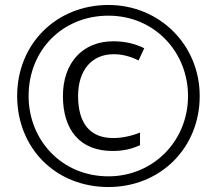

<svg xmlns="http://www.w3.org/2000/svg" viewBox="-20 -743 872 772"><path d="M416 9C625 9 783 -148 783 -357C783 -562 622 -723 416 -723C208 -723 49 -568 49 -357C49 -148 203 9 416 9ZM416 -34C228 -34 95 -180 95 -357C95 -542 232 -680 416 -680C602 -680 736 -533 736 -357C736 -175 595 -34 416 -34ZM432 -136C479 -136 511 -145 543 -159V-210C508 -196 471 -188 435 -188C342 -188 294 -247 294 -357C294 -461 349 -525 437 -525C472 -525 505 -516 537 -500L560 -549C524 -567 483 -577 436 -577C309 -577 233 -487 233 -357C233 -219 303 -136 432 -136Z"/></svg>

Font: Noto Sans Thaana Light
Style: Regular
Weight: 300
Designer: David Williams
Foundry: Google Inc.
Version: Version 3.001